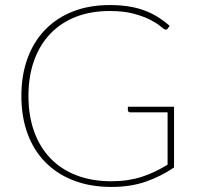

<svg xmlns="http://www.w3.org/2000/svg" viewBox="-20 -731 778 759"><path d="M668 -69Q616 -33.5 556 -12.8Q496 8 420.5 8Q338 8 272 -17.2Q206 -42.5 159.8 -89.2Q113.5 -136 89 -202.5Q64.5 -269 64.5 -351.5Q64.5 -434 88.8 -500.2Q113 -566.5 158.5 -613.5Q204 -660.5 268.5 -685.8Q333 -711 413.5 -711Q453 -711 486.2 -706Q519.5 -701 548 -690.8Q576.5 -680.5 601.8 -665Q627 -649.5 650.5 -629L643.5 -618.5Q639.5 -612.5 632 -614.5Q627 -616 613.8 -627.5Q600.5 -639 575 -652.2Q549.5 -665.5 509.8 -676.5Q470 -687.5 413 -687.5Q339.5 -687.5 280.2 -664.5Q221 -641.5 179.2 -598Q137.5 -554.5 115 -492.2Q92.5 -430 92.5 -351.5Q92.5 -273.5 115 -211Q137.5 -148.5 179.8 -104.8Q222 -61 282.8 -37.8Q343.5 -14.5 420 -14.5Q454.5 -14.5 484.2 -19Q514 -23.5 540.5 -32Q567 -40.5 592 -52.5Q617 -64.5 642.5 -80V-287H494Q490.5 -287 488 -289.5Q485.5 -292 485.5 -295V-309H668V-69Z"/></svg>

Font: Lato Thin
Style: Regular
Weight: 200
Designer: Lukasz Dziedzic
Foundry: tyPoland Lukasz Dziedzic
Version: Version 2.007; 2014-02-27